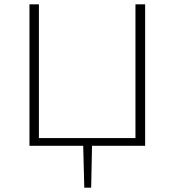

<svg xmlns="http://www.w3.org/2000/svg" viewBox="-20 -678 812 893"><path d="M610 -658H655V0H408L404 195H372L367 0H117V-658H161V-36H610Z"/></svg>

Font: EauTestInfant Light
Style: Regular
Weight: 300
Designer: Christian Thalmann (Catharsis Fonts)
Version: Version 0.001;PS 000.001;hotconv 1.0.88;makeotf.lib2.5.64775